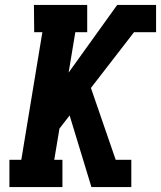

<svg xmlns="http://www.w3.org/2000/svg" viewBox="-20 -755 650 775"><path d="M349 0 261 -289 220 -236 199 -110H232V0H18V-110H66L151 -625H118L117 -735H332V-625H284L257 -462L453 -735H610V-625H521L347 -400L447 -110H510V0Z"/></svg>

Font: Iosevka Etoile Extrabold
Style: Italic
Weight: 800
Italic angle: -9°
Designer: Belleve Invis
Foundry: Belleve Invis
Version: Version 22.1.2; ttfautohint (v1.8.4)